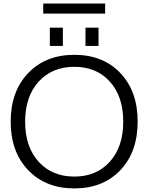

<svg xmlns="http://www.w3.org/2000/svg" viewBox="-20 -1048 833 1078"><path d="M138.2 -92.8Q40 -195.3 40 -365.2Q40 -535.2 138.2 -637.7Q236.3 -740.2 397.5 -740.2Q558.6 -740.2 655.8 -637.7Q752.9 -535.2 752.9 -365.2Q752.9 -195.3 655.8 -92.8Q558.6 9.8 397.5 9.8Q236.3 9.8 138.2 -92.8ZM196.8 -589.4Q121.1 -505.9 121.1 -364.7Q121.1 -223.6 196.8 -140.1Q272.5 -56.6 397 -56.6Q521.5 -56.6 596.7 -140.1Q671.9 -223.6 671.9 -365.2Q671.9 -506.8 596.7 -589.8Q521.5 -672.9 397 -672.9Q272.5 -672.9 196.8 -589.4ZM222.7 -971.7V-1028.3H570.3V-971.7ZM259.8 -790V-892.6H333V-790ZM460 -790V-892.6H533.2V-790Z"/></svg>

Font: GenEi M Gothic v2 Regular
Style: Regular
Weight: 400
Version: Version 2.0